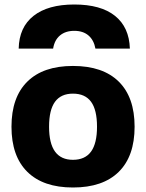

<svg xmlns="http://www.w3.org/2000/svg" viewBox="-20 -823 649 853"><path d="M310 -803Q428 -803 491 -752.5Q554 -702 557 -607H404Q397 -645 373 -665.5Q349 -686 310 -686Q271 -686 246.5 -665.5Q222 -645 216 -607H63Q65 -702 129 -752.5Q193 -803 310 -803ZM304 10Q172 10 101.5 -59.5Q31 -129 31 -260Q31 -391 101.5 -460.5Q172 -530 304 -530Q437 -530 507.5 -460.5Q578 -391 578 -260Q578 -129 507.5 -59.5Q437 10 304 10ZM304 -113Q358 -113 384.5 -149.5Q411 -186 411 -260Q411 -335 384.5 -371Q358 -407 304 -407Q251 -407 224.5 -371Q198 -335 198 -260Q198 -186 224.5 -149.5Q251 -113 304 -113Z"/></svg>

Font: M PLUS 1 ExtraBold
Style: Regular
Weight: 800
Designer: Coji Morishita
Foundry: UNDERFOREST DESIGN
Version: Version 1.001